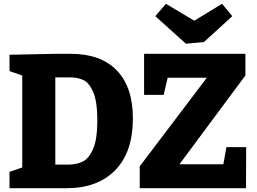

<svg xmlns="http://www.w3.org/2000/svg" viewBox="-20 -990 1353 1010"><path d="M352 -707Q509 -707 594 -620Q679 -533 679 -367Q679 -190 586.5 -95Q494 0 330 0H30V-86L97 -109V-593L30 -616V-702L276 -707ZM338 -124Q381 -124 414 -139.5Q447 -155 469.5 -206Q492 -257 492 -357Q492 -454 471 -504Q450 -554 419.5 -568.5Q389 -583 348 -583H271V-124ZM1155 -126 1171 -216H1275L1274 0H715V-115L1068 -581H862L841 -491H738V-707H1271V-593L924 -126ZM1002 -881 1148 -970 1202 -905 1053 -769 958 -760 797 -905 853 -970Z"/></svg>

Font: Bitter Pro ExtraBold
Style: Regular
Weight: 800
Designer: Sol Matas, and Bitter project Authors
Foundry: Sol Matas
Version: Version 1.010